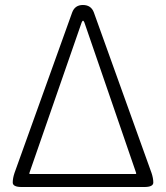

<svg xmlns="http://www.w3.org/2000/svg" viewBox="-20 -749 665 769"><path d="M67 0Q31 0 31 -18Q31 -35 38 -56L269 -699Q280 -729 312 -729Q345 -729 356 -699L587 -56Q594 -35 594 -18Q594 0 558 0ZM98 -57Q96 -52 101 -52H522Q527 -52 525 -57L318 -659Q315 -666 312.5 -666Q310 -666 307 -659Z"/></svg>

Font: Resource Han Rounded CN Light
Style: Regular
Weight: 300
Designer: Cyano Hao (round all glyphs); Ryoko NISHIZUKA 西塚涼子 (kana, bopomofo & ideographs); Paul D. Hunt (Latin, Greek & Cyrillic)
Foundry: Cyano Hao
Version: 0.990